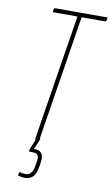

<svg xmlns="http://www.w3.org/2000/svg" viewBox="-94 -703 553 946"><g transform="rotate(10 182.5 -230.5)"><path d="M122 0Q117 0 118 -5L218 -634H98Q94 -634 95 -639L97 -651Q98 -655 103 -655H362Q366 -655 365 -650L362 -638Q361 -634 357 -634H239L139 -5Q138 0 133 0ZM101 194Q86 194 71 190Q65 189 66 184L68 174Q69 170 75 171Q82 173 88 174Q94 175 100 175Q135 175 142 124L145 105Q149 82 142.5 72.5Q136 63 115 63H102Q98 63 98 59Q99 52 102 45L123 -5Q126 -9 128 -9H140Q145 -9 142 -5L120 46H124Q149 46 159.5 61Q170 76 165 105L162 125Q156 161 141.5 177.5Q127 194 101 194Z"/></g></svg>

Font: Sofia Sans Extra Condensed Thin
Style: Italic
Weight: 250
Italic angle: -9°
Version: Version 4.100